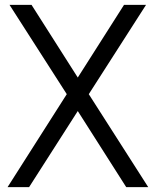

<svg xmlns="http://www.w3.org/2000/svg" viewBox="-20 -765 637 785"><path d="M253 -380 19 -745H109L298 -448L487 -745H577L343 -380L586 0H496L298 -311L99 0H11Z"/></svg>

Font: Evergrow Sans 
Style: Regular
Weight: 400
Foundry: 10Web
Version: Version 1.000